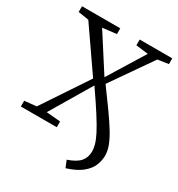

<svg xmlns="http://www.w3.org/2000/svg" viewBox="-216 -880 1124 1215"><g transform="rotate(30 346.0 -273.0)"><path d="M447 197 426.5 146.5Q488.5 125.5 514.2 95.5Q540 65.5 540 21Q540 -1.5 532.2 -29Q524.5 -56.5 503.8 -97Q483 -137.5 444.2 -198.2Q405.5 -259 343.5 -348L167 -51L269.5 -42V0H7V-42L94 -51L314.5 -382L102 -689L25 -701V-743H304.5V-701L203 -689L372.5 -425L536 -690L446.5 -701V-743H684.5V-701L606 -689L399.5 -392Q453 -319.5 494.5 -261.5Q536 -203.5 565.2 -156.5Q594.5 -109.5 609.5 -70.8Q624.5 -32 624.5 2Q624.5 38.5 610 74.8Q595.5 111 557 142.8Q518.5 174.5 447 197Z"/></g></svg>

Font: Merriweather 24pt Light
Style: Regular
Weight: 300
Designer: Eben Sorkin
Foundry: Eben Sorkin
Version: Version 2.100